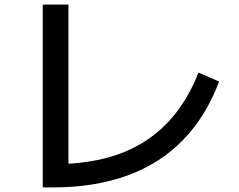

<svg xmlns="http://www.w3.org/2000/svg" viewBox="-20 -788 1040 836"><path d="M166 28V-768H278V3L210 -73Q331 -73 430 -97Q529 -121 607.5 -170.5Q686 -220 745 -295Q804 -370 844 -472L934 -433Q877 -281 776.5 -178Q676 -75 534 -23.5Q392 28 210 28Z"/></svg>

Font: M PLUS 2 Medium
Style: Regular
Weight: 500
Designer: Coji Morishita
Foundry: UNDERFOREST DESIGN
Version: Version 1.001